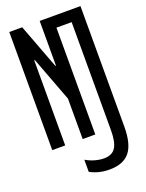

<svg xmlns="http://www.w3.org/2000/svg" viewBox="-173 -812 846 1115"><g transform="rotate(-20 250.0 -255.0)"><path d="M305 220Q271 220 241.5 212.5Q212 205 186 191V116Q211 131 240.5 139.5Q270 148 297 148Q347 148 368.5 115Q390 82 390 7V-660H296V0H218V-250L114 -526H110V0H30V-730H110L214 -454H218V-730H470V15Q470 122 430.5 171Q391 220 305 220Z"/></g></svg>

Font: M PLUS Code Latin
Style: Regular
Weight: 400
Designer: Coji Morishita
Foundry: UNDERFOREST DESIGN
Version: Version 1.002; ttfautohint (v1.8.3)